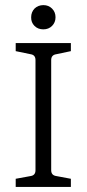

<svg xmlns="http://www.w3.org/2000/svg" viewBox="-20 -738 343 758"><path d="M103 -669.9Q103 -690.4 116.7 -704.6Q130.9 -717.8 151.4 -717.8Q171.9 -717.8 185.5 -704.1Q199.2 -690.4 199.2 -669.9Q199.2 -649.4 185.5 -635.7Q171.9 -622.1 150.9 -622.1Q129.9 -622.1 116.2 -635.7Q102.5 -649.4 103 -669.9ZM259.8 -567.9V-536.1L202.1 -523.9Q182.1 -521 182.1 -501V-65.9Q182.1 -45.9 202.1 -43L259.8 -32.2V0H42V-32.2L101.1 -43Q120.1 -45.9 120.1 -65.9V-501Q120.1 -521 101.1 -523.9L42 -536.1V-567.9Z"/></svg>

Font: Yrsa-Light
Style: Regular
Weight: 300
Designer: Anna Giedrys (Yrsa+Rasa design), David Brezina (Yrsa art-direction, Rasa art-direction, design)
Foundry: Rosetta Type Foundry
Version: Version 1.001;PS 1.1;hotconv 1.0.88;makeotf.lib2.5.647800